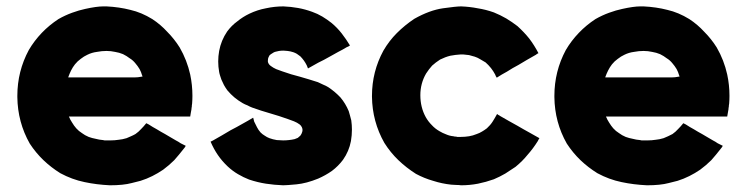

<svg xmlns="http://www.w3.org/2000/svg" viewBox="-20 -544 2288 589"><path d="M191.4 -186.5Q195.3 -176.8 201.2 -168Q207 -158.2 213.9 -150.4Q221.7 -141.6 231.4 -135.7Q240.2 -128.9 252 -124Q262.7 -120.1 273.4 -118.2Q284.2 -115.2 295.9 -114.3Q297.9 -114.3 300.8 -113.3Q302.7 -113.3 304.7 -113.3Q305.7 -113.3 311.5 -113.3Q317.4 -113.3 319.3 -113.3Q332 -113.3 343.8 -115.2Q355.5 -116.2 368.2 -120.1Q375 -123 381.8 -126Q388.7 -128.9 395.5 -132.8Q405.3 -139.6 413.1 -148.4Q420.9 -156.2 428.7 -166Q430.7 -165 432.6 -164.1Q434.6 -163.1 436.5 -162.1Q448.2 -154.3 460.9 -147.5Q473.6 -139.6 486.3 -132.8Q494.1 -127.9 502.9 -123Q510.7 -118.2 519.5 -113.3Q527.3 -109.4 534.2 -104.5Q542 -100.6 549.8 -96.7Q547.9 -93.8 546.9 -91.8Q544.9 -89.8 543 -86.9Q529.3 -69.3 514.6 -52.7Q499 -37.1 480.5 -23.4Q464.8 -12.7 447.3 -3.9Q429.7 4.9 411.1 10.7Q410.2 10.7 383.8 17.6Q358.4 24.4 317.4 24.4Q276.4 22.5 239.3 14.6Q201.2 6.8 165 -12.7Q136.7 -30.3 113.3 -52.7Q89.8 -75.2 71.3 -103.5Q34.2 -168.9 33.2 -246.1Q33.2 -248 33.2 -250Q33.2 -325.2 68.4 -390.6Q85 -418.9 108.4 -443.4Q130.9 -466.8 159.2 -485.4Q179.7 -497.1 201.2 -504.9Q222.7 -512.7 241.2 -516.6Q276.4 -524.4 296.9 -524.4Q317.4 -524.4 306.6 -524.4Q345.7 -522.5 379.9 -513.7Q414.1 -505.9 447.3 -485.4Q472.7 -468.8 493.2 -446.3Q514.6 -424.8 531.2 -398.4Q553.7 -359.4 563.5 -315.4Q570.3 -283.2 570.3 -250Q570.3 -238.3 569.3 -225.6Q568.4 -221.7 568.4 -216.8Q567.4 -212.9 567.4 -209Q566.4 -203.1 565.4 -198.2Q564.5 -192.4 563.5 -186.5Q561.5 -186.5 559.6 -186.5Q557.6 -186.5 554.7 -186.5Q509.8 -186.5 463.9 -186.5Q418.9 -186.5 373 -186.5Q342.8 -186.5 313.5 -186.5Q283.2 -186.5 252.9 -186.5Q244.1 -186.5 235.4 -186.5Q226.6 -186.5 217.8 -186.5Q210.9 -186.5 205.1 -186.5Q198.2 -186.5 191.4 -186.5ZM189.5 -306.6Q201.2 -306.6 211.9 -306.6Q223.6 -306.6 235.4 -306.6Q255.9 -306.6 275.4 -306.6Q294.9 -306.6 315.4 -306.6Q335 -306.6 354.5 -306.6Q375 -306.6 394.5 -306.6Q403.3 -306.6 413.1 -308.6Q422.9 -310.5 430.7 -306.6Q434.6 -305.7 429.7 -299.8Q424.8 -294.9 420.9 -294.9Q418 -294.9 418.9 -299.8Q418.9 -303.7 418 -306.6Q418 -308.6 417 -309.6Q417 -311.5 416 -312.5Q413.1 -323.2 408.2 -332Q402.3 -341.8 395.5 -349.6Q387.7 -359.4 377.9 -365.2Q369.1 -372.1 357.4 -377.9Q345.7 -382.8 333 -384.8Q320.3 -387.7 306.6 -387.7Q292 -387.7 277.3 -384.8Q261.7 -382.8 248 -376Q237.3 -371.1 227.5 -363.3Q217.8 -356.4 210 -346.7Q203.1 -337.9 198.2 -328.1Q193.4 -318.4 189.5 -307.6Q189.5 -307.6 189.5 -307.6Q189.5 -307.6 189.5 -306.6Z M849.6 -388.7Q842.8 -388.7 835.9 -387.7Q830.1 -386.7 823.2 -384.8Q818.4 -382.8 814.5 -379.9Q810.5 -377.9 806.6 -374Q805.7 -372.1 803.7 -368.2Q801.8 -364.3 801.8 -358.4Q801.8 -357.4 801.8 -356.4Q801.8 -355.5 801.8 -354.5Q802.7 -350.6 804.7 -347.7Q806.6 -344.7 810.5 -341.8Q818.4 -335.9 827.1 -332Q836.9 -328.1 845.7 -325.2Q873 -315.4 900.4 -308.6Q927.7 -300.8 955.1 -292Q963.9 -288.1 971.7 -284.2Q979.5 -281.2 987.3 -276.4Q1007.8 -262.7 1024.4 -245.1Q1040 -226.6 1049.8 -203.1Q1051.8 -196.3 1053.7 -189.5Q1055.7 -182.6 1057.6 -174.8Q1059.6 -160.2 1059.6 -146.5Q1059.6 -128.9 1056.6 -111.3Q1050.8 -80.1 1032.2 -53.7Q1017.6 -34.2 998 -19.5Q978.5 -5.9 956.1 3.9Q919.9 18.6 889.6 21.5Q859.4 24.4 848.6 24.4Q821.3 23.4 795.9 19.5Q770.5 15.6 744.1 6.8Q726.6 0 710 -9.8Q693.4 -19.5 678.7 -33.2Q661.1 -49.8 648.4 -68.4Q635.7 -86.9 626 -109.4Q627.9 -110.4 629.9 -111.3Q631.8 -112.3 633.8 -113.3Q647.5 -121.1 661.1 -128.9Q673.8 -136.7 687.5 -144.5Q696.3 -149.4 706.1 -154.3Q714.8 -159.2 723.6 -164.1Q731.4 -168.9 739.3 -172.9Q748 -177.7 755.9 -182.6Q755.9 -182.6 756.8 -182.6Q757.8 -178.7 759.8 -170.9Q763.7 -162.1 768.6 -153.3Q772.5 -145.5 779.3 -137.7Q785.2 -131.8 792 -127.9Q798.8 -123 806.6 -120.1Q817.4 -116.2 829.1 -114.3Q840.8 -113.3 848.6 -113.3Q857.4 -113.3 866.2 -114.3Q875 -115.2 883.8 -117.2Q888.7 -119.1 893.6 -121.1Q897.5 -124 901.4 -127.9Q905.3 -132.8 907.2 -139.6Q909.2 -146.5 906.2 -153.3Q905.3 -155.3 903.3 -158.2Q901.4 -160.2 899.4 -162.1Q891.6 -168 881.8 -171.9Q872.1 -175.8 863.3 -178.7Q835.9 -188.5 808.6 -196.3Q781.2 -204.1 753.9 -213.9Q746.1 -216.8 739.3 -220.7Q731.4 -223.6 724.6 -227.5Q710.9 -235.4 699.2 -245.1Q687.5 -254.9 677.7 -266.6Q677.7 -266.6 677.7 -266.6Q677.7 -266.6 677.7 -266.6Q671.9 -274.4 667 -283.2Q663.1 -291 659.2 -299.8Q657.2 -305.7 655.3 -311.5Q653.3 -317.4 652.3 -323.2Q646.5 -355.5 652.3 -387.7Q658.2 -419.9 676.8 -447.3Q690.4 -465.8 708 -478.5Q724.6 -492.2 745.1 -502Q769.5 -513.7 795.9 -518.6Q822.3 -524.4 849.6 -524.4Q873 -523.4 894.5 -519.5Q916 -515.6 937.5 -507.8Q954.1 -502 968.8 -493.2Q983.4 -484.4 997.1 -473.6Q1014.6 -459 1028.3 -441.4Q1042 -423.8 1053.7 -404.3Q1050.8 -403.3 1048.8 -401.4Q1046.9 -400.4 1043.9 -399.4Q1031.2 -391.6 1017.6 -384.8Q1004.9 -377.9 991.2 -370.1Q982.4 -365.2 973.6 -360.4Q964.8 -355.5 956.1 -351.6Q948.2 -346.7 940.4 -342.8Q932.6 -338.9 924.8 -334Q923.8 -336.9 922.9 -338.9Q921.9 -341.8 920.9 -343.8Q917 -351.6 912.1 -358.4Q907.2 -365.2 901.4 -371.1Q896.5 -375 890.6 -378.9Q885.7 -381.8 879.9 -383.8Q871.1 -386.7 862.3 -387.7Q853.5 -388.7 849.6 -388.7Z M1393.6 -377Q1377 -376 1361.3 -373Q1345.7 -369.1 1330.1 -361.3Q1316.4 -352.5 1305.7 -342.8Q1295.9 -332 1287.1 -318.4Q1269.5 -288.1 1269.5 -252Q1269.5 -214.8 1286.1 -184.6Q1293.9 -170.9 1304.7 -160.2Q1314.5 -149.4 1328.1 -141.6Q1337.9 -135.7 1348.6 -131.8Q1359.4 -127 1371.1 -126Q1374 -125 1377 -125Q1379.9 -125 1382.8 -124Q1383.8 -124 1388.7 -124Q1392.6 -124 1393.6 -124Q1406.2 -124 1418.9 -126Q1430.7 -127.9 1442.4 -132.8Q1451.2 -135.7 1459 -140.6Q1465.8 -144.5 1473.6 -150.4Q1484.4 -160.2 1491.2 -170.9Q1498 -181.6 1504.9 -194.3Q1506.8 -192.4 1508.8 -191.4Q1511.7 -190.4 1513.7 -188.5Q1527.3 -180.7 1541 -172.9Q1554.7 -165 1567.4 -158.2Q1577.1 -152.3 1585.9 -147.5Q1594.7 -142.6 1603.5 -137.7Q1611.3 -132.8 1619.1 -128.9Q1627 -124 1634.8 -120.1Q1632.8 -117.2 1631.8 -115.2Q1630.9 -113.3 1629.9 -111.3Q1615.2 -87.9 1598.6 -69.3Q1583 -49.8 1561.5 -32.2Q1545.9 -21.5 1530.3 -11.7Q1513.7 -2 1495.1 5.9Q1470.7 14.6 1446.3 19.5Q1420.9 24.4 1394.5 24.4Q1387.7 23.4 1379.9 23.4Q1372.1 23.4 1364.3 22.5Q1335.9 19.5 1308.6 10.7Q1281.2 2.9 1255.9 -10.7Q1226.6 -29.3 1202.1 -52.7Q1177.7 -76.2 1159.2 -105.5Q1122.1 -170.9 1121.1 -247.1Q1121.1 -248 1121.1 -250Q1121.1 -324.2 1156.2 -388.7Q1173.8 -418.9 1197.3 -442.4Q1221.7 -466.8 1251 -486.3Q1297.9 -512.7 1338.9 -518.6Q1379.9 -524.4 1394.5 -524.4Q1420.9 -523.4 1445.3 -518.6Q1470.7 -514.6 1495.1 -505.9Q1514.6 -498 1533.2 -487.3Q1550.8 -476.6 1567.4 -463.9Q1587.9 -445.3 1603.5 -425.8Q1619.1 -405.3 1631.8 -380.9Q1629.9 -379.9 1627.9 -378.9Q1626 -377.9 1624 -376Q1610.4 -368.2 1596.7 -360.4Q1584 -352.5 1570.3 -344.7Q1561.5 -339.8 1552.7 -335Q1543.9 -329.1 1535.2 -324.2Q1527.3 -319.3 1519.5 -315.4Q1511.7 -310.5 1503.9 -305.7Q1502 -308.6 1501 -310.5Q1500 -313.5 1499 -315.4Q1493.2 -326.2 1486.3 -335Q1478.5 -344.7 1469.7 -352.5Q1461.9 -357.4 1453.1 -362.3Q1445.3 -367.2 1436.5 -370.1Q1427.7 -373 1418.9 -375Q1410.2 -376 1400.4 -377Q1398.4 -377 1396.5 -377Q1393.6 -377 1393.6 -377Z M1838.9 -186.5Q1842.8 -176.8 1848.6 -168Q1854.5 -158.2 1861.3 -150.4Q1869.1 -141.6 1878.9 -135.7Q1887.7 -128.9 1899.4 -124Q1910.2 -120.1 1920.9 -118.2Q1931.6 -115.2 1943.4 -114.3Q1945.3 -114.3 1948.2 -113.3Q1950.2 -113.3 1952.1 -113.3Q1953.1 -113.3 1959 -113.3Q1964.8 -113.3 1966.8 -113.3Q1979.5 -113.3 1991.2 -115.2Q2002.9 -116.2 2015.6 -120.1Q2022.5 -123 2029.3 -126Q2036.1 -128.9 2043 -132.8Q2052.7 -139.6 2060.5 -148.4Q2068.4 -156.2 2076.2 -166Q2078.1 -165 2080.1 -164.1Q2082 -163.1 2084 -162.1Q2095.7 -154.3 2108.4 -147.5Q2121.1 -139.6 2133.8 -132.8Q2141.6 -127.9 2150.4 -123Q2158.2 -118.2 2167 -113.3Q2174.8 -109.4 2181.6 -104.5Q2189.5 -100.6 2197.3 -96.7Q2195.3 -93.8 2194.3 -91.8Q2192.4 -89.8 2190.4 -86.9Q2176.8 -69.3 2162.1 -52.7Q2146.5 -37.1 2127.9 -23.4Q2112.3 -12.7 2094.7 -3.9Q2077.1 4.9 2058.6 10.7Q2057.6 10.7 2031.2 17.6Q2005.9 24.4 1964.8 24.4Q1923.8 22.5 1886.7 14.6Q1848.6 6.8 1812.5 -12.7Q1784.2 -30.3 1760.7 -52.7Q1737.3 -75.2 1718.8 -103.5Q1681.6 -168.9 1680.7 -246.1Q1680.7 -248 1680.7 -250Q1680.7 -325.2 1715.8 -390.6Q1732.4 -418.9 1755.9 -443.4Q1778.3 -466.8 1806.6 -485.4Q1827.1 -497.1 1848.6 -504.9Q1870.1 -512.7 1888.7 -516.6Q1923.8 -524.4 1944.3 -524.4Q1964.8 -524.4 1954.1 -524.4Q1993.2 -522.5 2027.3 -513.7Q2061.5 -505.9 2094.7 -485.4Q2120.1 -468.8 2140.6 -446.3Q2162.1 -424.8 2178.7 -398.4Q2201.2 -359.4 2210.9 -315.4Q2217.8 -283.2 2217.8 -250Q2217.8 -238.3 2216.8 -225.6Q2215.8 -221.7 2215.8 -216.8Q2214.8 -212.9 2214.8 -209Q2213.9 -203.1 2212.9 -198.2Q2211.9 -192.4 2210.9 -186.5Q2209 -186.5 2207 -186.5Q2205.1 -186.5 2202.1 -186.5Q2157.2 -186.5 2111.3 -186.5Q2066.4 -186.5 2020.5 -186.5Q1990.2 -186.5 1960.9 -186.5Q1930.7 -186.5 1900.4 -186.5Q1891.6 -186.5 1882.8 -186.5Q1874 -186.5 1865.2 -186.5Q1858.4 -186.5 1852.5 -186.5Q1845.7 -186.5 1838.9 -186.5ZM1836.9 -306.6Q1848.6 -306.6 1859.4 -306.6Q1871.1 -306.6 1882.8 -306.6Q1903.3 -306.6 1922.9 -306.6Q1942.4 -306.6 1962.9 -306.6Q1982.4 -306.6 2002 -306.6Q2022.5 -306.6 2042 -306.6Q2050.8 -306.6 2060.5 -308.6Q2070.3 -310.5 2078.1 -306.6Q2082 -305.7 2077.1 -299.8Q2072.3 -294.9 2068.4 -294.9Q2065.4 -294.9 2066.4 -299.8Q2066.4 -303.7 2065.4 -306.6Q2065.4 -308.6 2064.5 -309.6Q2064.5 -311.5 2063.5 -312.5Q2060.5 -323.2 2055.7 -332Q2049.8 -341.8 2043 -349.6Q2035.2 -359.4 2025.4 -365.2Q2016.6 -372.1 2004.9 -377.9Q1993.2 -382.8 1980.5 -384.8Q1967.8 -387.7 1954.1 -387.7Q1939.5 -387.7 1924.8 -384.8Q1909.2 -382.8 1895.5 -376Q1884.8 -371.1 1875 -363.3Q1865.2 -356.4 1857.4 -346.7Q1850.6 -337.9 1845.7 -328.1Q1840.8 -318.4 1836.9 -307.6Q1836.9 -307.6 1836.9 -307.6Q1836.9 -307.6 1836.9 -306.6Z"/></svg>

Font: LeFont
Style: Bold
Weight: 800
Designer: Leryon MEDIA
Version: Version 1.0